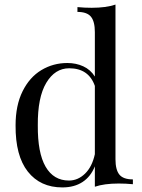

<svg xmlns="http://www.w3.org/2000/svg" viewBox="-20 -804 621 838"><path d="M560 -21V0Q529 -3 498 -3Q435 -3 394 11V-78Q376 -33 340 -9.5Q304 14 252 14Q156 14 101.5 -55Q47 -124 48 -257Q48 -344 78.5 -405.5Q109 -467 160.5 -498Q212 -529 274 -529Q312 -529 343.5 -514.5Q375 -500 394 -470V-664Q394 -710 377 -731Q360 -752 318 -752V-773Q350 -770 380 -770Q443 -770 484 -784V-109Q484 -63 501 -42Q518 -21 560 -21ZM394 -131V-429Q367 -506 282 -506Q220 -506 182 -442.5Q144 -379 145 -257Q144 -137 179 -76.5Q214 -16 281 -16Q320 -16 351 -46Q382 -76 394 -131Z"/></svg>

Font: Myanmar April Display
Style: Regular
Weight: 400
Designer: Khon Soe Zaw Thu
Foundry: Myanmar OS
Version: Version 2.50 April 12, 2019